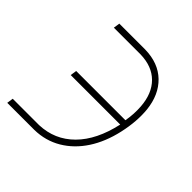

<svg xmlns="http://www.w3.org/2000/svg" viewBox="-178 -639 750 750"><g transform="rotate(45 197.0 -264.0)"><path d="M73.2 -278.3H345.2Q352.5 -319.3 349.6 -359.4Q344.7 -425.8 307.4 -463.1Q270 -500.5 205.1 -502H57.6L61.5 -528.3H204.6Q278.3 -526.9 322.8 -483.9Q367.2 -440.9 375 -367.2Q380.9 -307.1 365 -235.8Q349.1 -164.6 314.9 -112.3Q280.8 -60.1 231 -30.5Q181.2 -1 120.1 0H-29.3L-25.4 -26.4H120.1Q203.6 -29.3 261.5 -87.4Q319.3 -145.5 342.8 -252H69.3Z"/></g></svg>

Font: Roboto Thin
Style: Italic
Weight: 250
Italic angle: -12°
Designer: Google
Version: Version 2.134; 2016